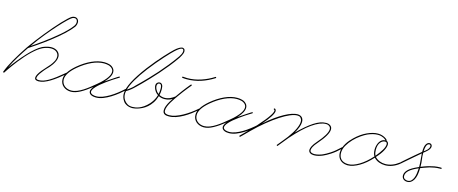

<svg xmlns="http://www.w3.org/2000/svg" viewBox="-119 -1241 4318 1812"><g transform="rotate(15 2040.0 -334.5)"><path d="M-76.8 -2.6Q-53.4 -64.5 -13.7 -134.1Q26 -203.8 80.7 -285.2L84 -289.7Q108.7 -325.5 139.6 -365.9Q170.6 -406.2 203.5 -446.9Q236.3 -487.6 269.2 -525.7Q302.1 -563.8 330.7 -594.4Q359.4 -625 382.2 -645.8Q404.9 -666.7 417.3 -673.2Q430.3 -679.7 444 -679.7Q462.2 -679.7 473.6 -667Q485 -654.3 485 -635.4Q485 -626.3 482.7 -618.5Q480.5 -610.7 477.9 -604.5Q475.3 -598.3 472.7 -594.4Q470.1 -590.5 470.1 -590.5Q416 -518.2 277.3 -411.5Q250 -390.6 223 -371.1Q196 -351.6 171.9 -335Q147.8 -318.4 127.3 -304.7Q106.8 -291 92.4 -281.2Q56.6 -229.2 21.5 -171.9Q-13.7 -114.6 -41.7 -56Q-12.4 -97 21.8 -139Q56 -181 90.2 -217.8Q124.3 -254.6 157.6 -282.9Q190.8 -311.2 218.1 -324.9Q218.1 -324.9 226.2 -328.5Q234.4 -332 246.7 -335.9Q259.1 -339.8 274.7 -343.1Q290.4 -346.4 306 -346.4Q323.6 -346.4 339.2 -341.5Q354.8 -336.6 366.2 -327.5Q377.6 -318.4 384.4 -305.3Q391.3 -292.3 391.3 -276Q391.3 -254.6 381.8 -233.4Q372.4 -212.2 360.4 -194.7Q348.3 -177.1 337.2 -165Q326.2 -153 323.6 -150.4Q316.4 -143.2 309.2 -135.4Q302.7 -128.3 294.9 -119.1Q287.1 -110 279.3 -99.6Q256.5 -71 249.3 -55Q242.2 -39.1 242.2 -31.2Q242.2 -30.6 241.9 -28Q241.5 -25.4 243.8 -22.8Q246.1 -20.2 252 -17.9Q257.8 -15.6 270.2 -15.6Q290.4 -15.6 312.8 -22.8Q335.3 -29.9 363 -45.9Q390.6 -61.8 425.8 -88.2Q460.9 -114.6 506.5 -153Q509.1 -154.3 510.4 -154.3Q516.3 -154.3 516.3 -148.4Q516.3 -144.5 514.3 -143.9Q477.9 -113.3 444.3 -87.6Q410.8 -61.8 380.2 -43.3Q349.6 -24.7 321.6 -14.3Q293.6 -3.9 268.2 -3.9Q250.7 -3.9 240.6 -10.1Q230.5 -16.3 230.5 -31.2Q230.5 -57.3 270.2 -106.8Q284.5 -125 303.4 -144.5Q322.3 -164.1 339.2 -184.9Q356.1 -205.7 367.8 -228.2Q379.6 -250.7 379.6 -274.7Q379.6 -289.7 373 -301.1Q366.5 -312.5 356.4 -320Q346.4 -327.5 333 -331.1Q319.7 -334.6 306 -334.6Q290.4 -334.6 275.7 -331.7Q261.1 -328.8 249.3 -324.9Q237.6 -321 230.5 -317.7Q223.3 -314.5 223.3 -314.5Q182.9 -294.3 133.8 -248Q84.6 -201.8 29.3 -131.5Q8.5 -104.8 -9.1 -80.7Q-26.7 -56.6 -39.4 -38.1Q-52.1 -19.5 -59.2 -8.5Q-66.4 2.6 -66.4 2.6ZM444 -668.6Q438.8 -668.6 434.2 -667.3Q429.7 -666 422.5 -662.8Q411.5 -657.6 380.9 -628.3Q350.3 -599 307.3 -551.8Q264.3 -504.6 213.2 -442.1Q162.1 -379.6 111.3 -307.3Q133.5 -322.3 162.8 -342.4Q192.1 -362.6 224.6 -386.7Q257.2 -410.8 291.3 -437.5Q325.5 -464.2 357.1 -491.5Q388.7 -518.9 415.4 -545.9Q442.1 -572.9 460.3 -597.7Q460.9 -598.3 467.1 -609.4Q473.3 -620.4 473.3 -635.4Q473.3 -639.3 472.3 -645.2Q471.4 -651 468.1 -656.2Q464.8 -661.5 459.3 -665Q453.8 -668.6 444 -668.6Z M1090.5 -146.5Q1091.8 -143.9 1091.8 -141.9Q1091.8 -140.6 1090.5 -138Q1067.1 -116.5 1036.1 -91.8Q1005.2 -67.1 971 -45.9Q936.8 -24.7 901 -10.7Q865.2 3.3 831.4 3.3Q821.6 3.3 809.6 1.6Q797.5 0 786.8 -4.9Q776 -9.8 768.9 -18.2Q761.7 -26.7 761.7 -39.7Q761.7 -59.2 785.2 -87.9Q727.9 -41.7 678.7 -15Q629.6 11.7 588.5 11.7Q567.7 11.7 548.5 5.2Q529.3 -1.3 514.6 -13.7Q500 -26 491.5 -43.6Q483.1 -61.2 483.1 -84Q483.1 -149.7 575.5 -228.5Q638 -281.2 702.1 -310.2Q766.3 -339.2 823.6 -339.2Q850.9 -339.2 873 -332.7Q874.3 -332.7 883.1 -329.4Q891.9 -326.2 902 -318.7Q912.1 -311.2 920.2 -299.2Q928.4 -287.1 928.4 -268.9Q928.4 -224 871.1 -164.1Q894.5 -179.7 916.3 -194.3Q938.2 -209 954.8 -220.1Q971.4 -231.1 981.8 -237.6Q992.2 -244.1 993.5 -244.1Q994.1 -244.8 996.1 -244.8Q1002 -244.8 1002 -238.9Q1002 -237 995.1 -232.7Q988.3 -228.5 973.6 -219.7Q959 -210.9 936.5 -196Q914.1 -181 883.5 -158.9Q828.8 -119.1 801.1 -88.5Q773.4 -57.9 773.4 -39.1Q773.4 -29.9 779.6 -23.8Q785.8 -17.6 794.6 -14.3Q803.4 -11.1 813.2 -9.8Q822.9 -8.5 830.7 -8.5Q860 -8.5 892.3 -20.5Q924.5 -32.6 957.4 -52.1Q990.2 -71.6 1022.1 -96.4Q1054 -121.1 1082 -147.1Q1084.6 -148.4 1085.9 -148.4Q1088.5 -148.4 1090.5 -146.5ZM588.5 0Q615.9 0 644.5 -11.4Q673.2 -22.8 701.5 -41Q729.8 -59.2 757.2 -80.7Q784.5 -102.2 809.2 -123Q841.8 -149.7 862.6 -171.9Q883.5 -194 895.8 -212.2Q908.2 -230.5 912.8 -244.5Q917.3 -258.5 917.3 -268.9Q917.3 -283.9 910.2 -293.9Q903 -304 894.2 -310.2Q885.4 -316.4 877.9 -319Q870.4 -321.6 869.8 -321.6Q848.3 -327.5 823.6 -327.5Q768.2 -327.5 706.4 -299.2Q644.5 -270.8 583.3 -219.4Q494.8 -144.5 494.8 -84Q494.8 -64.5 502.3 -48.8Q509.8 -33.2 522.5 -22.5Q535.2 -11.7 552.4 -5.9Q569.7 0 588.5 0Z M1125 -5.9Q1110.7 -14.3 1101.9 -26Q1093.1 -37.8 1088.2 -48.5Q1083.3 -59.2 1081.4 -67.1Q1079.4 -74.9 1079.4 -76.2Q1076.8 -85.9 1076.8 -100.3Q1076.8 -149.1 1113.6 -220.7Q1150.4 -292.3 1221.4 -386.1Q1254.6 -429.7 1287.4 -468.8Q1320.3 -507.8 1348.6 -538.7Q1377 -569.7 1397.8 -590.8Q1418.6 -612 1427.1 -619.8Q1451.8 -642.6 1470.1 -652.3Q1488.3 -662.1 1499.3 -662.8Q1509.8 -662.8 1518.2 -655.6Q1526.7 -648.4 1526.7 -630.9Q1526.7 -622.4 1522.8 -611.7Q1518.9 -600.9 1513.7 -590.8Q1508.5 -580.7 1503.9 -573.6Q1499.3 -566.4 1498.7 -564.5Q1464.2 -514.3 1425.8 -466.8Q1387.4 -419.3 1349.6 -376.6Q1311.8 -334 1277.7 -298.2Q1243.5 -262.4 1217.1 -236Q1190.8 -209.6 1174.8 -194.7Q1158.9 -179.7 1158.2 -179Q1157.6 -178.4 1152 -173.2Q1146.5 -168 1137.4 -160.5Q1128.3 -153 1116.2 -144.5Q1104.2 -136.1 1091.1 -128.3Q1089.8 -120.4 1088.9 -113.6Q1087.9 -106.8 1087.9 -100.3Q1087.9 -89.2 1089.8 -80.7Q1089.8 -79.4 1093.4 -66.7Q1097 -54 1107.7 -39.1Q1118.5 -24.1 1137.4 -12Q1156.2 0 1186.8 0Q1198.6 0 1215.8 -2.6Q1233.1 -5.2 1253.3 -13.3Q1273.4 -21.5 1295.6 -36.8Q1317.7 -52.1 1340.5 -76.8Q1354.8 -92.4 1369.1 -115.6Q1383.5 -138.7 1392.6 -169.9Q1375.7 -180.3 1366.2 -193.7Q1356.8 -207 1351.6 -219.1Q1346.4 -231.1 1345.1 -239.9Q1343.8 -248.7 1343.8 -250.7Q1343.8 -269.5 1354.5 -279.6Q1365.2 -289.7 1378.3 -289.7Q1393.9 -289.7 1403.3 -276Q1412.8 -262.4 1412.8 -231.8Q1412.8 -216.8 1411.1 -202.5Q1409.5 -188.2 1406.2 -175.1Q1430.3 -161.5 1458.3 -161.5Q1485 -161.5 1510.4 -172.9Q1535.8 -184.2 1556.6 -201.8Q1559.2 -203.1 1560.5 -203.1Q1562.5 -203.1 1564.5 -201.5Q1566.4 -199.9 1566.4 -197.3Q1566.4 -194.7 1564.5 -192.7Q1538.4 -169.9 1513.3 -159.8Q1488.3 -149.7 1460.3 -149.7Q1444.7 -149.7 1430 -153Q1415.4 -156.2 1403 -163.4Q1390.6 -122.4 1371.1 -93.8Q1351.6 -65.1 1329.1 -45.9Q1306.6 -26.7 1283.2 -15.3Q1259.8 -3.9 1239.9 2Q1220.1 7.8 1206.1 9.4Q1192.1 11.1 1188.8 11.1Q1171.9 11.1 1155.6 7.2Q1139.3 3.3 1125 -5.9ZM1500 -652.3Q1488.9 -652.3 1473 -641.6Q1457 -630.9 1434.9 -610.7Q1425.1 -601.6 1403.6 -579.8Q1382.2 -557.9 1354.2 -526.7Q1326.2 -495.4 1294.3 -457.7Q1262.4 -419.9 1231.1 -378.9Q1119.8 -233.1 1095.1 -144.5Q1106.1 -151.7 1116.2 -159.2Q1126.3 -166.7 1133.8 -172.9Q1141.3 -179 1145.8 -183.3Q1150.4 -187.5 1150.4 -187.5Q1150.4 -188.8 1166 -203.8Q1181.6 -218.8 1207.7 -244.8Q1233.7 -270.8 1268.2 -306.3Q1302.7 -341.8 1340.2 -384.1Q1377.6 -426.4 1416 -474Q1454.4 -521.5 1488.9 -571L1492.2 -575.5Q1499.3 -585.9 1507.2 -601.9Q1515 -617.8 1515 -631.5Q1515 -638.7 1511.7 -645.5Q1508.5 -652.3 1500 -652.3ZM1378.9 -278.6Q1366.5 -278.6 1361.3 -269.5Q1356.1 -260.4 1356.1 -250Q1356.1 -246.7 1357.4 -239.3Q1358.7 -231.8 1363 -222Q1367.2 -212.2 1375 -201.5Q1382.8 -190.8 1395.8 -182.3Q1401 -206.4 1401 -232.4Q1401 -237 1400.7 -244.8Q1400.4 -252.6 1398.1 -260.1Q1395.8 -267.6 1391.3 -273.1Q1386.7 -278.6 1378.9 -278.6Z M1543 -2.6Q1531.9 -2.6 1520.8 -3.9Q1509.8 -5.2 1501 -10.1Q1492.2 -15 1487 -24.1Q1481.8 -33.2 1481.8 -48.2Q1481.8 -67.7 1490.6 -90.2Q1499.3 -112.6 1512.7 -135.4Q1526 -158.2 1541 -179.7Q1556 -201.2 1568.4 -218.8Q1585.9 -244.1 1603.2 -266.9Q1620.4 -289.7 1634.4 -307.3Q1648.4 -324.9 1657.2 -335.3Q1666 -345.7 1666 -345.7Q1666.7 -347.7 1670.6 -347.7Q1676.4 -347.7 1676.4 -341.8Q1676.4 -340.5 1675.1 -337.9Q1675.1 -337.9 1666.3 -327.5Q1657.6 -317.1 1643.6 -299.8Q1629.6 -282.6 1612.3 -259.8Q1595.1 -237 1577.5 -212.2Q1565.8 -196 1551.4 -175.1Q1537.1 -154.3 1524.1 -132.2Q1511.1 -110 1502.3 -88.2Q1493.5 -66.4 1493.5 -48.2Q1493.5 -36.5 1498 -29.6Q1502.6 -22.8 1509.8 -19.5Q1516.9 -16.3 1525.7 -15.3Q1534.5 -14.3 1543 -14.3Q1571 -14.3 1604.2 -25.7Q1637.4 -37.1 1670.9 -55.7Q1704.4 -74.2 1737.3 -97.7Q1770.2 -121.1 1798.2 -145.8Q1800.8 -147.1 1802.1 -147.1Q1807.9 -147.1 1807.9 -141.3Q1807.9 -138.7 1806 -136.7Q1776.7 -112 1744.5 -87.9Q1712.2 -63.8 1678.4 -44.9Q1644.5 -26 1610.4 -14.3Q1576.2 -2.6 1543 -2.6ZM1572.9 -387.4Q1568.4 -388.7 1568.4 -393.2Q1568.4 -395.2 1569.7 -397.1Q1571 -399.1 1573.6 -399.1Q1584.6 -399.1 1595.4 -397.8Q1606.1 -396.5 1617.2 -396.5Q1684.2 -396.5 1750.7 -418.6Q1817.1 -440.8 1871.1 -475.9Q1873.7 -477.2 1875 -477.2Q1880.2 -477.2 1880.2 -471.4Q1880.2 -468.1 1877.6 -466.1Q1816.4 -427.1 1750.7 -405.9Q1684.9 -384.8 1616.5 -384.8Q1605.5 -384.8 1594.7 -385.4Q1584 -386.1 1572.9 -387.4Z M2389.3 -146.5Q2390.6 -143.9 2390.6 -141.9Q2390.6 -140.6 2389.3 -138Q2365.9 -116.5 2335 -91.8Q2304 -67.1 2269.9 -45.9Q2235.7 -24.7 2199.9 -10.7Q2164.1 3.3 2130.2 3.3Q2120.4 3.3 2108.4 1.6Q2096.4 0 2085.6 -4.9Q2074.9 -9.8 2067.7 -18.2Q2060.5 -26.7 2060.5 -39.7Q2060.5 -59.2 2084 -87.9Q2026.7 -41.7 1977.5 -15Q1928.4 11.7 1887.4 11.7Q1866.5 11.7 1847.3 5.2Q1828.1 -1.3 1813.5 -13.7Q1798.8 -26 1790.4 -43.6Q1781.9 -61.2 1781.9 -84Q1781.9 -149.7 1874.3 -228.5Q1936.8 -281.2 2001 -310.2Q2065.1 -339.2 2122.4 -339.2Q2149.7 -339.2 2171.9 -332.7Q2173.2 -332.7 2182 -329.4Q2190.8 -326.2 2200.8 -318.7Q2210.9 -311.2 2219.1 -299.2Q2227.2 -287.1 2227.2 -268.9Q2227.2 -224 2169.9 -164.1Q2193.4 -179.7 2215.2 -194.3Q2237 -209 2253.6 -220.1Q2270.2 -231.1 2280.6 -237.6Q2291 -244.1 2292.3 -244.1Q2293 -244.8 2294.9 -244.8Q2300.8 -244.8 2300.8 -238.9Q2300.8 -237 2293.9 -232.7Q2287.1 -228.5 2272.5 -219.7Q2257.8 -210.9 2235.4 -196Q2212.9 -181 2182.3 -158.9Q2127.6 -119.1 2099.9 -88.5Q2072.3 -57.9 2072.3 -39.1Q2072.3 -29.9 2078.5 -23.8Q2084.6 -17.6 2093.4 -14.3Q2102.2 -11.1 2112 -9.8Q2121.7 -8.5 2129.6 -8.5Q2158.9 -8.5 2191.1 -20.5Q2223.3 -32.6 2256.2 -52.1Q2289.1 -71.6 2321 -96.4Q2352.9 -121.1 2380.9 -147.1Q2383.5 -148.4 2384.8 -148.4Q2387.4 -148.4 2389.3 -146.5ZM1887.4 0Q1914.7 0 1943.4 -11.4Q1972 -22.8 2000.3 -41Q2028.6 -59.2 2056 -80.7Q2083.3 -102.2 2108.1 -123Q2140.6 -149.7 2161.5 -171.9Q2182.3 -194 2194.7 -212.2Q2207 -230.5 2211.6 -244.5Q2216.1 -258.5 2216.1 -268.9Q2216.1 -283.9 2209 -293.9Q2201.8 -304 2193 -310.2Q2184.2 -316.4 2176.8 -319Q2169.3 -321.6 2168.6 -321.6Q2147.1 -327.5 2122.4 -327.5Q2067.1 -327.5 2005.2 -299.2Q1943.4 -270.8 1882.2 -219.4Q1793.6 -144.5 1793.6 -84Q1793.6 -64.5 1801.1 -48.8Q1808.6 -33.2 1821.3 -22.5Q1834 -11.7 1851.2 -5.9Q1868.5 0 1887.4 0Z M2232.4 3.3Q2232.4 2.6 2240.2 -5.2Q2248 -13 2260.4 -25.1Q2272.8 -37.1 2287.8 -52.4Q2302.7 -67.7 2317.7 -83Q2332.7 -98.3 2346 -112Q2359.4 -125.7 2367.8 -135.4Q2407.6 -179.7 2432 -210.3Q2456.4 -240.9 2469.7 -261.4Q2483.1 -281.9 2487.6 -293.9Q2492.2 -306 2492.2 -311.8Q2492.2 -319 2487 -320.6Q2481.8 -322.3 2481.8 -327.5Q2481.8 -333.3 2487 -333.3Q2496.1 -333.3 2500 -325.5Q2503.9 -317.7 2503.9 -311.2Q2503.9 -292.3 2480.5 -255.2Q2457 -218.1 2410.2 -165.4Q2460.3 -210.3 2505.5 -242.5Q2550.8 -274.7 2589.2 -295.6Q2627.6 -316.4 2658.5 -326.5Q2689.5 -336.6 2710.9 -336.6Q2722 -336.6 2733.1 -333.7Q2744.1 -330.7 2752.6 -323.9Q2761.1 -317.1 2766.3 -305.3Q2771.5 -293.6 2771.5 -276.7Q2771.5 -254.6 2761.1 -225.9Q2750.7 -197.3 2730.5 -162.8Q2811.8 -244.1 2875.7 -285.8Q2939.5 -327.5 2992.8 -327.5Q2996.7 -327.5 3000.3 -327.5Q3003.9 -327.5 3007.2 -326.8Q3008.5 -326.8 3016 -325.2Q3023.4 -323.6 3031.6 -318.7Q3039.7 -313.8 3046.5 -304.7Q3053.4 -295.6 3053.4 -279.3Q3053.4 -227.2 2966.1 -127Q2937.5 -94.4 2927.7 -74.2Q2918 -54 2918 -43Q2918 -26.7 2931.3 -20.5Q2944.7 -14.3 2960.9 -14.3Q2971.4 -14.3 2983.1 -16.3Q2994.8 -18.2 3005.5 -21.2Q3016.3 -24.1 3025.4 -27.3Q3034.5 -30.6 3040.4 -33.2Q3066.4 -44.3 3106.8 -70.3Q3147.1 -96.4 3198.6 -145.2Q3200.5 -147.1 3203.1 -147.1Q3208.3 -147.1 3208.3 -141.3Q3208.3 -139.3 3207 -136.7Q3154.3 -85.9 3112.6 -59.6Q3071 -33.2 3044.3 -22.1Q3028 -15 3005.2 -8.8Q2982.4 -2.6 2960.9 -2.6Q2951.2 -2.6 2941.4 -4.6Q2931.6 -6.5 2923.8 -11.1Q2916 -15.6 2911.1 -23.1Q2906.2 -30.6 2906.2 -41.7Q2906.2 -56.6 2917.3 -79.1Q2928.4 -101.6 2957.7 -134.8Q2998.7 -181.6 3020.2 -218.1Q3041.7 -254.6 3041.7 -278.6Q3041.7 -291 3036.1 -298.5Q3030.6 -306 3024.1 -309.9Q3017.6 -313.8 3012 -315.1Q3006.5 -316.4 3005.9 -316.4Q3002.6 -317.1 2999.7 -317.1Q2996.7 -317.1 2993.5 -317.1Q2938.2 -317.1 2861.3 -263.3Q2784.5 -209.6 2688.8 -100.3Q2672.5 -81.4 2651 -54Q2629.6 -26.7 2604.8 2.6L2595.7 -4.6Q2595.7 -4.6 2603.5 -14Q2611.3 -23.4 2623.4 -38.1Q2635.4 -52.7 2650.1 -71Q2664.7 -89.2 2679.7 -108.1Q2718.7 -160.8 2738.9 -203.8Q2759.1 -246.7 2759.1 -276.7Q2759.1 -289.7 2755.2 -298.5Q2751.3 -307.3 2746.7 -312.5Q2742.2 -317.7 2738.3 -319.7Q2734.4 -321.6 2734.4 -321.6Q2722.7 -324.9 2710.9 -324.9Q2683.6 -324.9 2642.3 -307.3Q2600.9 -289.7 2550.1 -256.8Q2499.3 -224 2440.8 -176.4Q2382.2 -128.9 2321 -68.4Q2304 -51.4 2289.7 -36.8Q2275.4 -22.1 2264.6 -11.7Q2253.9 -1.3 2247.4 4.9Q2240.9 11.1 2240.9 11.1Z M3287.1 6.5Q3260.4 5.2 3241.9 -3.9Q3223.3 -13 3211.9 -26.7Q3200.5 -40.4 3195.3 -57Q3190.1 -73.6 3190.1 -91.1Q3190.1 -116.5 3198.6 -139.6Q3207 -162.8 3219.7 -183.3Q3232.4 -203.8 3247.4 -221Q3262.4 -238.3 3276 -251.3Q3331.4 -304.7 3388.7 -330.7Q3446 -356.8 3492.2 -356.8Q3516.9 -356.8 3534.5 -350.9Q3552.1 -345.1 3563.8 -338.2Q3575.5 -331.4 3581.1 -325.5Q3586.6 -319.7 3587.2 -319Q3587.9 -317.7 3587.9 -315.1Q3587.9 -312.5 3587.2 -311.8Q3598.3 -309.2 3603.5 -300.1Q3608.7 -291 3608.7 -279.9Q3608.7 -255.2 3589.8 -219.4Q3571 -183.6 3529.9 -138.7Q3550.8 -117.2 3576.8 -107.1Q3602.9 -97 3632.2 -97Q3664.7 -97 3697.9 -109.4Q3731.1 -121.7 3761.1 -145.2Q3762.4 -146.5 3764.3 -146.5Q3770.8 -146.5 3770.8 -140Q3770.8 -136.7 3768.9 -136.1Q3737 -111.3 3702.5 -98.3Q3668 -85.3 3632.8 -85.3Q3600.9 -85.3 3571.9 -96Q3543 -106.8 3522.1 -129.6Q3494.1 -98.3 3464.5 -73.2Q3434.9 -48.2 3404.9 -30.6Q3375 -13 3346.7 -3.3Q3318.4 6.5 3293.6 6.5ZM3494.1 -345.7Q3473.3 -345.7 3448.6 -339.8Q3423.8 -334 3397.1 -322.3Q3371.1 -310.5 3337.6 -287.1Q3304 -263.7 3273.8 -232.4Q3243.5 -201.2 3222.7 -164.7Q3201.8 -128.3 3201.8 -91.1Q3201.8 -75.5 3206.4 -59.9Q3210.9 -44.3 3221.7 -32.2Q3232.4 -20.2 3250.3 -12.7Q3268.2 -5.2 3294.3 -5.2Q3340.5 -5.2 3399.1 -40.4Q3457.7 -75.5 3515.6 -140Q3507.2 -153 3503.6 -169.6Q3500 -186.2 3500 -203.8Q3500 -225.3 3505.5 -245.1Q3511.1 -265 3520.8 -280.3Q3530.6 -295.6 3544.9 -304.4Q3559.2 -313.2 3576.8 -313.2Q3574.2 -316.4 3568 -321.9Q3561.8 -327.5 3551.8 -332.7Q3541.7 -337.9 3527.3 -341.8Q3513 -345.7 3494.1 -345.7ZM3576.8 -301.4Q3549.5 -300.8 3530.6 -275.1Q3511.7 -249.3 3511.7 -204.4Q3511.7 -189.5 3514.3 -175.5Q3516.9 -161.5 3523.4 -149.1Q3556.6 -188.2 3576.8 -222Q3597 -255.9 3597 -279.9Q3597 -289.7 3592.4 -295.6Q3587.9 -301.4 3576.8 -301.4Z M3826.8 -14.3Q3821.6 -24.7 3821.6 -37.1Q3821.6 -66.4 3849.3 -94.1Q3877 -121.7 3945.3 -151Q3948.6 -151 3948.6 -153.6Q3948.6 -156.2 3948.6 -158.2Q3948.6 -191.4 3945 -221.7Q3941.4 -252 3940.1 -283.2Q3910.8 -258.5 3881.5 -233.4Q3852.2 -208.3 3828.5 -187.8Q3804.7 -167.3 3789.4 -154Q3774.1 -140.6 3774.1 -140.6Q3772.8 -139.3 3770.2 -139.3Q3764.3 -139.3 3764.3 -144.5Q3764.3 -147.1 3766.3 -149.1Q3766.3 -149.7 3782.2 -163.7Q3798.2 -177.7 3823.2 -199.5Q3848.3 -221.4 3878.9 -247.4Q3909.5 -273.4 3939.5 -298.2Q3939.5 -350.9 3953.1 -373.4Q3966.8 -395.8 3986.3 -395.8Q3998.7 -395.8 4005.5 -388Q4012.4 -380.2 4012.4 -369.1Q4012.4 -357.4 4005.5 -346Q3998.7 -334.6 3988.9 -324.9Q3979.2 -315.1 3968.8 -307Q3958.3 -298.8 3951.2 -293Q3951.2 -257.8 3955.7 -227.5Q3960.3 -197.3 3960.3 -166.7V-157.6Q3976.6 -164.1 3991.2 -169.6Q4005.9 -175.1 4016.9 -178.4Q4029.9 -182.3 4041 -185.5Q4060.5 -191.4 4086.9 -196Q4113.3 -200.5 4140 -200.5Q4145.2 -200.5 4151.4 -200.5Q4157.6 -200.5 4157.6 -194.7Q4157.6 -188.8 4151.7 -188.8H4140.6Q4114.6 -188.8 4088.9 -184.2Q4063.2 -179.7 4044.3 -174.5L4018.9 -166Q4007.2 -162.1 3992.2 -156.9Q3977.2 -151.7 3960.3 -144.5Q3960.3 -65.8 3936.5 -27Q3912.8 11.7 3875.7 11.7Q3860.7 11.7 3847 5.2Q3833.3 -1.3 3826.8 -14.3ZM3948.6 -140Q3889.3 -115.2 3861.3 -89.8Q3833.3 -64.5 3833.3 -36.5Q3833.3 -16.9 3846.7 -8.1Q3860 0.7 3875.7 0.7Q3897.1 0.7 3910.8 -12.4Q3924.5 -25.4 3932.6 -45.9Q3940.8 -66.4 3944 -91.5Q3947.3 -116.5 3948.6 -140ZM3970.1 -377Q3962.2 -369.8 3957.4 -352.2Q3952.5 -334.6 3951.2 -307.3Q3957 -311.2 3965.5 -317.4Q3974 -323.6 3981.8 -331.7Q3989.6 -339.8 3995.1 -349.6Q4000.7 -359.4 4000.7 -370.4Q4000.7 -372.4 3998.4 -378.3Q3996.1 -384.1 3986.3 -384.1Q3978.5 -384.1 3970.1 -377Z"/></g></svg>

Font: League Script
Style: League Script
Weight: 400
Foundry: Haley Fiege
Version: Version 1.001